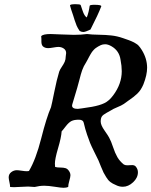

<svg xmlns="http://www.w3.org/2000/svg" viewBox="-20 -893 723 917"><path d="M408.2 -865.2Q409.2 -870.1 430.7 -870.1Q463.9 -870.1 463.9 -863.3Q449.2 -824.2 412.1 -752Q387.7 -740.2 377.9 -740.2Q369.1 -740.2 360.4 -745.1Q350.6 -759.8 346.2 -770Q341.8 -780.3 336.4 -796.9Q331.1 -813.5 329.1 -820.3Q319.3 -847.7 314.5 -866.2V-867.2Q314.5 -873 340.8 -873Q362.3 -873 365.2 -869.1Q366.2 -867.2 374.5 -841.8Q382.8 -816.4 394.5 -809.6Q404.3 -835 408.2 -865.2ZM638.7 -70.3Q638.7 -43.9 615.7 -22.5Q592.8 -1 566.4 -1Q548.8 -1 532.2 -9.8Q517.6 -15.6 506.8 -23.9Q496.1 -32.2 487.3 -46.9Q478.5 -61.5 474.6 -68.8Q470.7 -76.2 461.9 -98.1Q453.1 -120.1 450.2 -127Q445.3 -136.7 430.2 -167.5Q415 -198.2 410.2 -210.4Q405.3 -222.7 396 -249.5Q386.7 -276.4 379.9 -306.6Q377 -321.3 356.4 -321.3Q334 -321.3 321.3 -314.9Q308.6 -308.6 293.9 -289.6Q279.3 -270.5 274.4 -265.6Q272.5 -236.3 257.3 -185.1Q242.2 -133.8 242.2 -111.3Q242.2 -100.6 243.2 -95.7Q252.9 -92.8 268.1 -92.8Q283.2 -92.8 293 -89.8Q302.7 -86.9 309.6 -76.2Q316.4 -66.4 316.4 -55.7Q316.4 -47.9 311 -29.3Q305.7 -10.7 305.7 0Q296.9 3.9 283.2 3.9Q272.5 3.9 241.7 -1Q210.9 -5.9 191.4 -5.9Q168.9 -5.9 145.5 0Q124 -2 114.3 -2Q101.6 -2 79.1 -0.5Q56.6 1 46.9 1Q34.2 1 28.3 0Q28.3 -8.8 24.9 -23.9Q21.5 -39.1 21.5 -45.9Q21.5 -61.5 33.7 -70.8Q45.9 -80.1 60.5 -80.1Q67.4 -80.1 83.5 -77.6Q99.6 -75.2 108.4 -75.2Q109.4 -75.2 112.8 -75.7Q116.2 -76.2 118.2 -76.2Q151.4 -131.8 176.8 -231.9Q202.1 -332 223.6 -380.9Q227.5 -395.5 239.3 -454.1Q251 -512.7 262.7 -550.8Q266.6 -561.5 275.4 -574.2Q284.2 -586.9 289.1 -598.1Q293.9 -609.4 293.9 -623Q295.9 -634.8 295.9 -639.6Q295.9 -653.3 284.7 -661.1Q273.4 -668.9 258.8 -668.9Q251 -668.9 234.9 -666Q218.8 -663.1 210 -663.1Q194.3 -663.1 184.6 -671.9Q177.7 -679.7 177.7 -694.3V-707Q177.7 -715.8 176.8 -720.7Q186.5 -730.5 221.7 -730.5Q235.4 -730.5 272.9 -728.5Q310.5 -726.6 333 -726.6Q368.2 -726.6 395.5 -730.5Q418.9 -727.5 452.1 -727.1Q485.4 -726.6 512.2 -723.6Q539.1 -720.7 567.4 -710.9Q569.3 -710 581.1 -706.1Q592.8 -702.1 595.2 -701.2Q597.7 -700.2 607.4 -696.3Q617.2 -692.4 620.1 -690.4Q623 -688.5 630.4 -684.1Q637.7 -679.7 641.1 -675.8Q644.5 -671.9 648.9 -666.5Q653.3 -661.1 657.2 -654.3Q682.6 -613.3 682.6 -569.3Q682.6 -535.2 665 -490.2Q659.2 -476.6 652.3 -465.8Q645.5 -455.1 635.3 -445.3Q625 -435.5 617.2 -429.7Q609.4 -423.8 594.2 -413.1Q579.1 -402.3 571.3 -396.5Q559.6 -388.7 540 -380.9Q520.5 -373 508.8 -365.2Q505.9 -363.3 488.8 -354Q471.7 -344.7 466.3 -336.4Q460.9 -328.1 460.9 -312.5Q460.9 -295.9 479 -270Q497.1 -244.1 501 -236.3Q510.7 -218.8 520 -190.4Q529.3 -162.1 540.5 -142.6Q551.8 -123 571.3 -107.4Q578.1 -103.5 587.9 -103.5Q591.8 -103.5 599.6 -104Q607.4 -104.5 611.3 -104.5Q624 -104.5 629.9 -95.7Q638.7 -84 638.7 -70.3ZM325.2 -394.5Q324.2 -392.6 324.2 -388.7Q324.2 -373 351.6 -373Q357.4 -373 418.9 -382.8Q456.1 -389.6 478.5 -400.4Q501 -411.1 520.5 -437.5Q561.5 -492.2 561.5 -552.7Q561.5 -578.1 555.7 -607.4Q549.8 -650.4 512.7 -671.9Q496.1 -681.6 482.4 -681.6Q470.7 -681.6 461.9 -677.7Q455.1 -674.8 448.7 -670.9Q442.4 -667 437.5 -663.6Q432.6 -660.2 427.2 -654.3Q421.9 -648.4 419.4 -645Q417 -641.6 412.1 -633.3Q407.2 -625 405.8 -622.1Q404.3 -619.1 398.9 -608.9Q393.6 -598.6 391.6 -595.7Q378.9 -576.2 372.6 -558.1Q366.2 -540 359.9 -514.2Q353.5 -488.3 348.6 -472.7Z"/></svg>

Font: Essays1743
Style: Italic
Weight: 500
Italic angle: -10°
Designer: Based on the typeface in a 1743 English translation of the essays of Montaigne.  PostScript/TrueType font designed by Jo
Version: Version 002.100